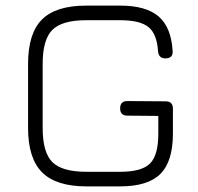

<svg xmlns="http://www.w3.org/2000/svg" viewBox="-20 -664 706 684"><path d="M288 0Q180 0 130 -50Q80 -100 80 -208V-436Q80 -545 129.5 -594.5Q179 -644 287 -644H408Q500 -644 545 -605.5Q590 -567 595 -482Q597 -456 569 -456Q545 -456 543 -482Q539 -543 509 -567.5Q479 -592 408 -592H287Q201 -592 166.5 -557.5Q132 -523 132 -436V-208Q132 -121 166.5 -86.5Q201 -52 288 -52H408Q485 -52 514.5 -81.5Q544 -111 544 -188V-251L434 -252Q408 -252 408 -278Q408 -304 434 -304L570 -303Q596 -303 596 -277V-188Q596 -89 551.5 -44.5Q507 0 408 0Z"/></svg>

Font: Jura
Style: Regular
Weight: 400
Designer: Daniel Johnson, Alexei Vanyashin
Foundry: Daniel Johnson
Version: Version 5.103